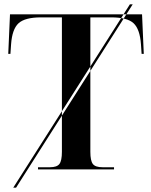

<svg xmlns="http://www.w3.org/2000/svg" viewBox="-20 -780 697 884"><path d="M41 84 578 -760H591L54 84ZM155 0H505V-10H452Q419 -10 407.5 -25Q396 -40 396 -81V-700H492Q566 -700 595 -673Q624 -646 629 -576L632 -532H642L634 -714H26L18 -532H28L31 -576Q36 -646 65.5 -673Q95 -700 169 -700H265V-81Q265 -40 253.5 -25Q242 -10 210 -10H155Z"/></svg>

Font: Noto Serif Display Semi
Style: Regular
Weight: 600
Designer: Monotype Design Team
Foundry: Monotype Imaging Inc.
Version: Version 1.900